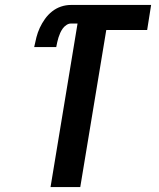

<svg xmlns="http://www.w3.org/2000/svg" viewBox="-20 -755 640 775"><path d="M184 0 293 -660H266Q257 -660 248 -654Q239 -648 233 -639.5Q227 -631 223 -622Q219 -613 216 -603.5Q213 -594 211 -584.5Q209 -575 207 -565H118Q122 -585 127 -604.5Q132 -624 140.5 -642.5Q149 -661 161.5 -678.5Q174 -696 190.5 -709Q207 -722 226.5 -728.5Q246 -735 266 -735H590L574 -634H409L304 0Z"/></svg>

Font: Iosevka Extended Oblique
Style: Bold
Weight: 700
Width: 7
Italic angle: -9°
Monospace: yes
Designer: Belleve Invis
Foundry: Belleve Invis
Version: Version 32.5.0; ttfautohint (v1.8.4)